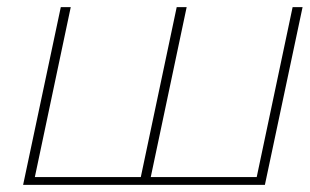

<svg xmlns="http://www.w3.org/2000/svg" viewBox="-20 -520 871 540"><path d="M151 -500 45 0H725L831 -500H803L702 -22H404L505 -500H477L376 -22H78L179 -500Z"/></svg>

Font: LT Wave Thin
Style: Italic
Weight: 100
Designer: Daniel Lyons
Version: Version 2.5 (Glyphs App)